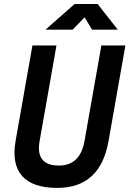

<svg xmlns="http://www.w3.org/2000/svg" viewBox="-20 -918 639 948"><path d="M263.2 9.8Q141.1 9.8 89.1 -49.1Q37.1 -107.9 57.1 -222.7L140.1 -693.4H258.8L175.8 -222.7Q153.3 -100.6 271.5 -100.6Q376 -100.6 397.5 -222.7L480.5 -693.4H599.1L516.1 -222.7Q475.6 9.8 263.2 9.8ZM204.6 -771.5 348.6 -898.4H461.9L561.5 -771.5H434.6L397.9 -832.5L338.4 -771.5Z"/></svg>

Font: Cascadia Mono NF SemiBold
Style: Italic
Weight: 600
Italic angle: -10°
Monospace: yes
Designer: Aaron Bell
Foundry: Saja Typeworks
Version: Version 2404.023; ttfautohint (v1.8.4)